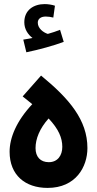

<svg xmlns="http://www.w3.org/2000/svg" viewBox="-20 -916 476 940"><path d="M109 -660C172 -673 244 -693 292 -711L274 -770C256 -763 236 -756 214 -750C192 -757 165 -777 165 -805C165 -823 179 -835 204 -835C216 -835 229 -833 241 -830L249 -888C235 -893 214 -896 199 -896C145 -896 99 -867 99 -807C99 -773 117 -747 139 -730C128 -728 114 -725 94 -722ZM213 4C352 4 408 -100 408 -191C408 -328 320 -432 181 -546L91 -444L138 -406C61 -324 27 -242 27 -173C27 -59 103 4 213 4ZM219 -122C178 -122 154 -148 154 -191C154 -236 174 -287 218 -336C267 -284 285 -241 285 -197C285 -156 263 -122 219 -122Z"/></svg>

Font: Noto Sans Arabic UI Cn
Style: Bold
Weight: 700
Width: 3
Designer: Monotype Design Team, Nadine Chahine and Nizar Qandah
Foundry: Monotype Imaging Inc.
Version: Version 2.010